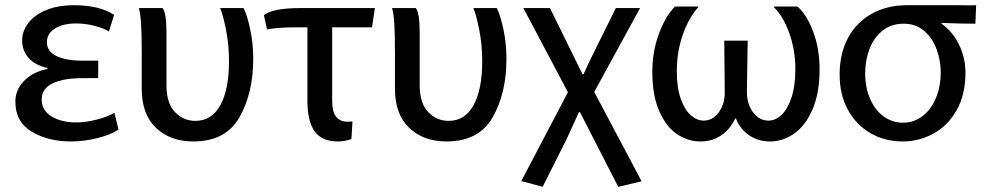

<svg xmlns="http://www.w3.org/2000/svg" viewBox="-20 -517 3779 737"><path d="M162 -256Q114 -267 89.5 -295Q65 -323 65 -362Q65 -396 87.5 -427Q110 -458 155.5 -477.5Q201 -497 265 -497Q361 -497 418 -460L398 -396Q380 -408 344 -417.5Q308 -427 273 -427Q222 -427 191 -407.5Q160 -388 160 -355Q160 -319 197.5 -301.5Q235 -284 297 -284H357V-217H295Q224 -217 182 -197Q140 -177 140 -135Q140 -93 178 -70Q216 -47 272 -47Q310 -47 352 -58Q394 -69 419 -84L435 -20Q406 0 354.5 13Q303 26 251 26Q165 26 102 -11.5Q39 -49 39 -127Q39 -173 73.5 -207.5Q108 -242 162 -252Z M915 -486Q929 -458 940.5 -404Q952 -350 952 -291Q952 -159 899 -66.5Q846 26 722 26Q634 26 579 -26Q524 -78 524 -177V-317Q524 -387 521.5 -426Q519 -465 513 -486H604Q619 -468 619 -392V-189Q619 -121 651.5 -87Q684 -53 730 -53Q793 -53 826 -113.5Q859 -174 859 -282Q859 -345 847.5 -403Q836 -461 825 -486Z M1329 16Q1322 20 1307 23Q1292 26 1277 26Q1216 26 1188 -12.5Q1160 -51 1160 -131V-412H1106Q1049 -412 1005 -404L993 -459Q1028 -486 1131 -486H1419L1408 -412H1255V-133Q1255 -87 1270.5 -68.5Q1286 -50 1312 -50Q1328 -50 1333 -51Z M1887 -486Q1901 -458 1912.5 -404Q1924 -350 1924 -291Q1924 -159 1871 -66.5Q1818 26 1694 26Q1606 26 1551 -26Q1496 -78 1496 -177V-317Q1496 -387 1493.5 -426Q1491 -465 1485 -486H1576Q1591 -468 1591 -392V-189Q1591 -121 1623.5 -87Q1656 -53 1702 -53Q1765 -53 1798 -113.5Q1831 -174 1831 -282Q1831 -345 1819.5 -403Q1808 -461 1797 -486Z M2091 -486 2216 -232H2220Q2231 -259 2270 -337L2344 -486H2437L2261 -164L2443 179L2353 200L2206 -87L2202 -86L2156 15L2063 200L1981 178L2160 -163L1989 -486Z M2847 -165Q2847 -118 2870.5 -86Q2894 -54 2930 -54Q2957 -54 2980.5 -76.5Q3004 -99 3018.5 -143.5Q3033 -188 3033 -252Q3033 -324 3010 -389Q2987 -454 2951 -489V-492H3041Q3076 -462 3101 -396.5Q3126 -331 3126 -250Q3126 -161 3099.5 -98.5Q3073 -36 3029.5 -5Q2986 26 2936 26Q2891 26 2856 2.5Q2821 -21 2805 -62H2802Q2783 -21 2748.5 2.5Q2714 26 2668 26Q2621 26 2579 -2Q2537 -30 2510.5 -90.5Q2484 -151 2484 -241Q2484 -320 2509.5 -388Q2535 -456 2571 -492H2660V-489Q2624 -449 2601 -384Q2578 -319 2578 -243Q2578 -179 2593.5 -136.5Q2609 -94 2632.5 -74Q2656 -54 2681 -54Q2716 -54 2739.5 -86.5Q2763 -119 2762 -165L2760 -361H2850Z M3594 -426Q3637 -396 3661.5 -345Q3686 -294 3686 -239Q3686 -152 3651 -92Q3616 -32 3561 -3Q3506 26 3445 26Q3377 26 3322 -5.5Q3267 -37 3235 -95Q3203 -153 3203 -231Q3203 -313 3236 -373Q3269 -433 3327.5 -465Q3386 -497 3462 -497H3615H3654Q3669 -497 3689 -496.5Q3709 -496 3727 -497L3724 -426Q3666 -426 3595 -429ZM3447 -46Q3487 -46 3520 -70.5Q3553 -95 3572 -139.5Q3591 -184 3591 -239Q3591 -284 3575.5 -327Q3560 -370 3528 -398Q3496 -426 3448 -426Q3400 -426 3366.5 -398.5Q3333 -371 3317 -327.5Q3301 -284 3301 -235Q3301 -182 3319.5 -138.5Q3338 -95 3371.5 -70.5Q3405 -46 3446 -46Z"/></svg>

Font: LINE Seed Sans KR Regular
Style: Regular
Weight: 400
Designer: LINE VX Design & Sandoll Inc & Dalton Maag Ltd
Foundry: Sandoll Inc.
Version: Version 1.000